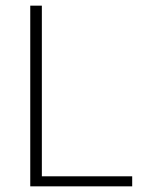

<svg xmlns="http://www.w3.org/2000/svg" viewBox="-20 -659 521 679"><path d="M128 0H87V-639H128ZM106 -35.5H447.5V0H106Z"/></svg>

Font: Anek Latin ExtraLight
Style: Regular
Weight: 250
Designer: Yesha Goshar
Foundry: Ek Type
Version: Version 1.003